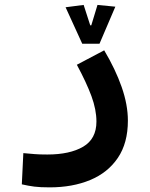

<svg xmlns="http://www.w3.org/2000/svg" viewBox="-20 -540 626 799"><path d="M186.5 239.7Q147.5 239.7 122.8 236.6Q98.1 233.4 70.8 227.1L77.1 97.2Q105 99.6 124.5 101.3Q144 103 176.8 103Q270.5 103 325.9 70.6Q381.3 38.1 381.3 -34.2Q381.3 -83.5 360.6 -139.9Q339.8 -196.3 299.8 -270.5L413.6 -330.6Q460.4 -252 486.3 -178Q512.2 -104 512.2 -38.1Q512.2 55.2 470.5 116.9Q428.7 178.7 355.2 209.2Q281.7 239.7 186.5 239.7ZM322.3 -357.9 252.9 -509.8 328.1 -519.5 355.5 -434.6H363.3L376.5 -402.3H350.1L385.7 -519.5L460 -512.2L394 -357.9Z"/></svg>

Font: Cascadia Code
Style: Regular
Weight: 400
Monospace: yes
Designer: Aaron Bell
Foundry: Saja Typeworks
Version: Version 2106.017